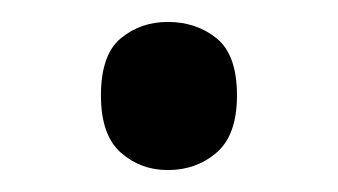

<svg xmlns="http://www.w3.org/2000/svg" viewBox="-20 -440 308 175"><path d="M72 -353Q72 -390 90 -405Q108 -420 133 -420Q159 -420 177.5 -405Q196 -390 196 -353Q196 -317 177.5 -301Q159 -285 133 -285Q108 -285 90 -301Q72 -317 72 -353Z"/></svg>

Font: Noto Sans Tamil
Style: Regular
Weight: 400
Designer: Jelle Bosma - Monotype Design Team
Foundry: Monotype Imaging Inc.
Version: Version 2.003